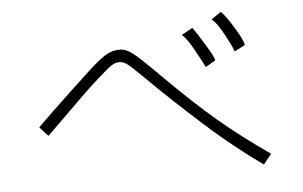

<svg xmlns="http://www.w3.org/2000/svg" viewBox="-43 -675 1049 665"><g transform="rotate(-5 481.0 -342.0)"><path d="M750 -608Q766 -591 792 -548Q818 -505 819 -490L782 -471Q779 -484 755.5 -527.5Q732 -571 719 -582L712 -588L746 -612ZM647 -560Q663 -537 688 -495.5Q713 -454 712 -446L678 -426Q664 -454 644 -489.5Q624 -525 611 -538L605 -544L643 -565ZM136 -318Q201 -380 271 -445Q312 -483 335.5 -497.5Q359 -512 385 -512Q408 -512 431.5 -493.5Q455 -475 502 -428L518 -412Q622 -308 700 -242Q778 -176 877 -107L849 -72Q760 -136 688 -198.5Q616 -261 512 -360L462 -409Q424 -447 409.5 -458Q395 -469 381 -469Q366 -469 351.5 -459Q337 -449 305 -420L287 -404Q267 -387 151 -272L114 -236L85 -268Z"/></g></svg>

Font: Gmarket Sans TTF Light
Style: Regular
Weight: 300
Designer: Creative Director : Sungho Lee; Art Director : Kiwoong Choi; Project Manager : Sori Yang, Jongwook Yoon; Font Designer :
Foundry: Sandoll Inc.
Version: Version 1.000;hotconv 1.0.109;makeotfexe 2.5.65596